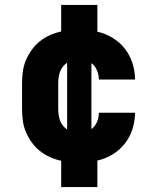

<svg xmlns="http://www.w3.org/2000/svg" viewBox="-20 -648 640 775"><path d="M227 107V1Q204 -4 181.5 -14Q159 -24 140.5 -39Q122 -54 108 -73.5Q94 -93 84.5 -115.5Q75 -138 72 -162Q69 -186 69 -210V-310Q69 -334 72 -358Q75 -382 84.5 -404.5Q94 -427 108 -446.5Q122 -466 140.5 -481Q159 -496 181.5 -506Q204 -516 227 -521V-628H373V-520Q405 -513 434 -495.5Q463 -478 483.5 -452Q504 -426 514.5 -393.5Q525 -361 525 -328Q525 -328 525 -328Q525 -328 525 -327H379Q379 -327 379 -327.5Q379 -328 379 -328Q379 -346 371.5 -364Q364 -382 349 -393V-127Q364 -138 371.5 -156Q379 -174 379 -192Q379 -192 379 -192.5Q379 -193 379 -193H525Q525 -192 525 -192Q525 -192 525 -192Q525 -159 514.5 -126.5Q504 -94 483.5 -68Q463 -42 434 -24.5Q405 -7 373 0V107ZM251 -125V-395Q241 -388 233.5 -378.5Q226 -369 222 -357.5Q218 -346 216.5 -334Q215 -322 215 -310V-210Q215 -198 216.5 -186Q218 -174 222 -162.5Q226 -151 233.5 -141.5Q241 -132 251 -125Z"/></svg>

Font: Iosevka Custom Heavy Extended
Style: Regular
Weight: 900
Width: 7
Monospace: yes
Designer: Belleve Invis
Foundry: Belleve Invis
Version: Version 11.2.4; ttfautohint (v1.8.4)